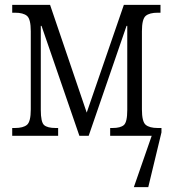

<svg xmlns="http://www.w3.org/2000/svg" viewBox="-20 -556 707 786"><path d="M30 0V-32H41Q75 -32 90.5 -45Q106 -58 106 -108V-428Q106 -478 90.5 -491Q75 -504 41 -504H30V-536H185L335 -95L487 -536H637V-504H626Q592 -504 576.5 -491Q561 -478 561 -428V-108Q561 -58 576.5 -45Q592 -32 626 -32H641V-14L587 210H528L601 0H431V-32H441Q473 -32 487 -44Q501 -56 501 -106V-450H498L343 0H305L150 -450H147V-106Q147 -56 160.5 -44Q174 -32 208 -32H218V0Z"/></svg>

Font: Noto Serif Condensed Light
Style: Regular
Weight: 300
Width: 3
Designer: Monotype Design Team
Foundry: Monotype Imaging Inc.
Version: Version 2.013